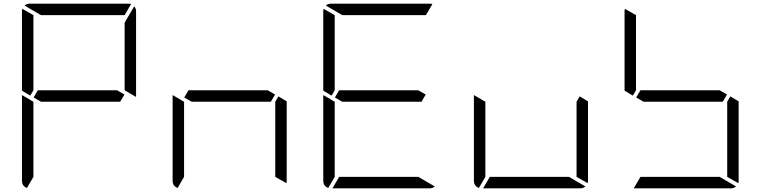

<svg xmlns="http://www.w3.org/2000/svg" viewBox="-20 -1020 4120 1040"><path d="M161 -735V-531L144 -502L99 -529V-959Q99 -968 101 -972L161 -938ZM717 -959V-500V-495L682 -515L671 -522L655 -531V-735V-897L707 -986Q717 -974 717 -959ZM631 -469H408H202L162 -492L185 -531H408H614L654 -508ZM202 -938 113 -990Q125 -1000 140 -1000H408H676Q686 -1000 690 -998L655 -938H408ZM126 -2Q99 -12 99 -41V-500V-505L139 -482L152 -474L161 -469V-265V-62Z M1488 -498 1533 -471V-41Q1533 -32 1531 -28L1471 -62V-265V-469ZM1447 -469H1224H1018L978 -492L1001 -531H1224H1430L1470 -508ZM942 -2Q915 -12 915 -41V-500V-505L955 -482L968 -474L977 -469V-265V-62Z M1793 -735V-531L1776 -502L1731 -529V-959Q1731 -968 1733 -972L1793 -938ZM2263 -469H2040H1834L1794 -492L1817 -531H2040H2246L2286 -508ZM1834 -938 1745 -990Q1757 -1000 1772 -1000H2040H2308Q2318 -1000 2322 -998L2287 -938H2040ZM2246 -62 2335 -10Q2323 0 2308 0H2040H1781L1817 -62H2040ZM1758 -2Q1731 -12 1731 -41V-500V-505L1771 -482L1784 -474L1793 -469V-265V-62Z M3120 -498 3165 -471V-41Q3165 -32 3163 -28L3103 -62V-265V-469ZM3062 -62 3151 -10Q3139 0 3124 0H2856H2597L2633 -62H2856ZM2574 -2Q2547 -12 2547 -41V-500V-505L2587 -482L2600 -474L2609 -469V-265V-62Z M3425 -735V-531L3408 -502L3363 -529V-959Q3363 -968 3365 -972L3425 -938ZM3936 -498 3981 -471V-41Q3981 -32 3979 -28L3919 -62V-265V-469ZM3895 -469H3672H3466L3426 -492L3449 -531H3672H3878L3918 -508ZM3878 -62 3967 -10Q3955 0 3940 0H3672H3413L3449 -62H3672Z"/></svg>

Font: DSEG7 Modern
Style: Light
Weight: 300
Designer: Keshikan(Twitter:@keshinomi_88pro)
Version: Version 0.46